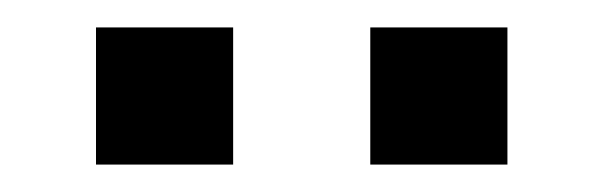

<svg xmlns="http://www.w3.org/2000/svg" viewBox="-20 -720 440 140"><path d="M250 -600V-700H350V-600ZM50 -600V-700H150V-600Z"/></svg>

Font: Matrix Sans
Style: Regular
Weight: 400
Designer: Brad Neil
Version: Version 1.100